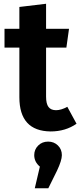

<svg xmlns="http://www.w3.org/2000/svg" viewBox="-20 -683 427 1021"><path d="M387 -25Q328 16 249 16Q83 14 83 -166V-430H4V-530H83V-646L225 -663V-530H347L333 -430H225V-169Q225 -131 238 -114Q251 -97 278 -97Q305 -97 338 -115ZM236 70Q267 70 288 90.5Q309 111 309 142Q309 170 283 225L237 318H165L192 203Q162 178 162 142Q162 112 183 91Q204 70 236 70Z"/></svg>

Font: Fira Sans SemiBold
Style: Regular
Weight: 600
Designer: bBox Type GmbH & Carrois Corporate GbR & Edenspiekermann AG
Foundry: bBox Type GmbH & Carrois Corporate GbR & Edenspiekermann AG
Version: Version 4.301;PS 004.301;hotconv 1.0.88;makeotf.lib2.5.64775